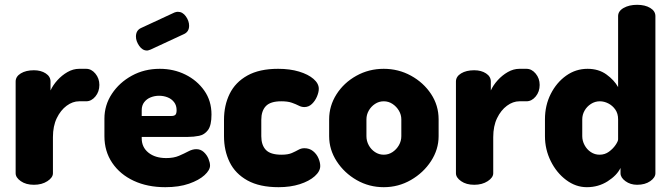

<svg xmlns="http://www.w3.org/2000/svg" viewBox="-20 -768 2790 798"><path d="M121 0Q88 0 66.5 -15Q45 -30 45 -48V-429Q45 -450 66.5 -463Q88 -476 121 -476Q150 -476 170 -463Q190 -450 190 -429V-392Q200 -414 218.5 -434.5Q237 -455 260.5 -468.5Q284 -482 309 -482H338Q360 -482 376.5 -462Q393 -442 393 -415Q393 -387 376.5 -367Q360 -347 338 -347H309Q282 -347 257 -328.5Q232 -310 216 -277Q200 -244 200 -198V-48Q200 -30 177 -15Q154 0 121 0Z M667 10Q593 10 536 -16.5Q479 -43 446.5 -91Q414 -139 414 -202V-275Q414 -331 445 -378Q476 -425 528 -453.5Q580 -482 644 -482Q702 -482 750.5 -458Q799 -434 829 -391.5Q859 -349 859 -292Q859 -247 844.5 -227.5Q830 -208 807.5 -203.5Q785 -199 762 -199H569V-193Q569 -156 597 -133.5Q625 -111 671 -111Q702 -111 724 -120.5Q746 -130 763 -139Q780 -148 796 -148Q814 -148 827 -136Q840 -124 846.5 -108Q853 -92 853 -80Q853 -61 830 -40Q807 -19 765.5 -4.5Q724 10 667 10ZM569 -286H693Q704 -286 709 -291Q714 -296 714 -310Q714 -330 703.5 -343.5Q693 -357 676.5 -363.5Q660 -370 641 -370Q623 -370 606.5 -363.5Q590 -357 579.5 -343.5Q569 -330 569 -310ZM591 -558Q572 -558 558.5 -577.5Q545 -597 545 -616Q545 -641 565 -651L705 -716Q713 -719 719 -719Q739 -719 752.5 -700Q766 -681 766 -661Q766 -637 746 -627L606 -562Q602 -561 598.5 -559.5Q595 -558 591 -558Z M1138 10Q1059 10 1008.5 -18Q958 -46 934.5 -94Q911 -142 911 -202V-270Q911 -330 934.5 -378Q958 -426 1008 -454Q1058 -482 1136 -482Q1185 -482 1223 -470.5Q1261 -459 1283 -440Q1305 -421 1305 -399Q1305 -385 1297.5 -367Q1290 -349 1276.5 -336Q1263 -323 1245 -323Q1233 -323 1221.5 -329Q1210 -335 1193 -341Q1176 -347 1149 -347Q1104 -347 1085 -327Q1066 -307 1066 -270V-202Q1066 -165 1085 -145Q1104 -125 1150 -125Q1177 -125 1193 -132Q1209 -139 1220.5 -145.5Q1232 -152 1245 -152Q1266 -152 1281 -140Q1296 -128 1303.5 -110.5Q1311 -93 1311 -78Q1311 -56 1288 -35.5Q1265 -15 1226 -2.5Q1187 10 1138 10Z M1575 10Q1514 10 1462.5 -19.5Q1411 -49 1379.5 -97.5Q1348 -146 1348 -202V-272Q1348 -328 1378.5 -376Q1409 -424 1461 -453Q1513 -482 1575 -482Q1636 -482 1688 -453.5Q1740 -425 1771.5 -377.5Q1803 -330 1803 -272V-202Q1803 -147 1771.5 -98.5Q1740 -50 1688 -20Q1636 10 1575 10ZM1575 -125Q1595 -125 1611.5 -136Q1628 -147 1638 -164.5Q1648 -182 1648 -202V-272Q1648 -291 1638 -308Q1628 -325 1611.5 -336Q1595 -347 1575 -347Q1555 -347 1538.5 -336Q1522 -325 1512.5 -308Q1503 -291 1503 -272V-202Q1503 -182 1512.5 -164.5Q1522 -147 1538.5 -136Q1555 -125 1575 -125Z M1951 0Q1918 0 1896.5 -15Q1875 -30 1875 -48V-429Q1875 -450 1896.5 -463Q1918 -476 1951 -476Q1980 -476 2000 -463Q2020 -450 2020 -429V-392Q2030 -414 2048.5 -434.5Q2067 -455 2090.5 -468.5Q2114 -482 2139 -482H2168Q2190 -482 2206.5 -462Q2223 -442 2223 -415Q2223 -387 2206.5 -367Q2190 -347 2168 -347H2139Q2112 -347 2087 -328.5Q2062 -310 2046 -277Q2030 -244 2030 -198V-48Q2030 -30 2007 -15Q1984 0 1951 0Z M2419 10Q2373 10 2333 -20Q2293 -50 2269 -98.5Q2245 -147 2245 -202V-272Q2245 -330 2269 -377.5Q2293 -425 2333 -453.5Q2373 -482 2422 -482Q2468 -482 2500.5 -458.5Q2533 -435 2549 -406V-701Q2549 -722 2572 -735Q2595 -748 2628 -748Q2661 -748 2682.5 -735Q2704 -722 2704 -701V-48Q2704 -30 2682.5 -15Q2661 0 2628 0Q2600 0 2579.5 -15Q2559 -30 2559 -48V-70Q2544 -39 2505.5 -14.5Q2467 10 2419 10ZM2472 -125Q2494 -125 2511 -137.5Q2528 -150 2538.5 -165.5Q2549 -181 2549 -189V-272Q2549 -296 2537.5 -312.5Q2526 -329 2508.5 -338Q2491 -347 2473 -347Q2453 -347 2436 -336Q2419 -325 2409.5 -308Q2400 -291 2400 -272V-202Q2400 -183 2409.5 -165Q2419 -147 2435.5 -136Q2452 -125 2472 -125Z"/></svg>

Font: Dosis ExtraLight ExtraBold
Style: Regular
Weight: 800
Version: Version 3.001; ttfautohint (v1.8.2)